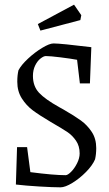

<svg xmlns="http://www.w3.org/2000/svg" viewBox="-20 -793 468 822"><path d="M48 -3 53 -163H96L110 -56Q210 -43 261 -43Q270 -43 284.5 -57.5Q299 -72 310 -94Q321 -116 321 -136Q321 -168 305.5 -190.5Q290 -213 269.5 -227Q249 -241 197 -271Q148 -300 120.5 -320.5Q93 -341 73.5 -371.5Q54 -402 54 -443Q54 -471 59 -492Q71 -515 100 -542Q129 -569 160.5 -588Q192 -607 209 -607Q240 -607 371 -591L365 -436H322L310 -537Q283 -542 239 -547.5Q195 -553 176 -553Q167 -553 153.5 -542.5Q140 -532 130.5 -512.5Q121 -493 121 -468Q121 -424 147 -396Q173 -368 234 -334L252 -324Q299 -297 326.5 -277Q354 -257 373 -228Q392 -199 392 -159Q392 -133 387 -111Q376 -85 348.5 -57Q321 -29 290 -10Q259 9 239 9Q208 9 149 5.5Q90 2 48 -3ZM142 -690 297 -773 328 -728 324 -707 153 -662Z"/></svg>

Font: Grenze Light
Style: Regular
Weight: 300
Designer: Renata Polastri
Foundry: Omnibus-Type
Version: Version 1.002; ttfautohint (v1.8)